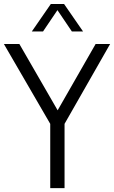

<svg xmlns="http://www.w3.org/2000/svg" viewBox="-37 -966 586 986"><path d="M221 0V-330L-17 -740H62.5L259 -399.5L454 -740H528.5L294.5 -330V0ZM126.5 -804.5 224 -945.5H292L389.5 -804.5H332L258 -914L184 -804.5Z"/></svg>

Font: Encode Sans Condensed
Style: Regular
Weight: 400
Width: 3
Designer: Multiple Designers
Foundry: Impallari Type
Version: Version 3.000; ttfautohint (v1.8.3) -l 8 -r 50 -G 200 -x 14 